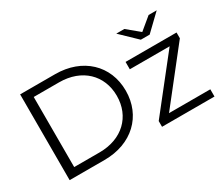

<svg xmlns="http://www.w3.org/2000/svg" viewBox="-121 -1045 1579 1357"><g transform="rotate(-30 668.5 -366.0)"><path d="M1118 -608 1247 -732H1181L1082 -650L983 -732H917L1046 -608ZM114 -700V0H399C623 0 774 -144 774 -350C774 -556 623 -700 399 -700ZM188 -64V-636H395C581 -636 701 -518 701 -350C701 -182 581 -64 395 -64ZM959 -59 1290 -479V-526H874V-466H1199L868 -47V0H1296V-59Z"/></g></svg>

Font: Talent
Style: Regular
Weight: 400
Designer: Mike Powis
Version: Version 1.001;hotconv 1.0.109;makeotfexe 2.5.65596